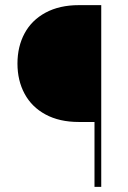

<svg xmlns="http://www.w3.org/2000/svg" viewBox="-20 -731 502 751"><path d="M349.6 -253.9H288.6Q212.4 -253.9 158.2 -283.2Q104 -312.5 76.2 -364.3Q48.3 -416 48.3 -482.4Q48.3 -548.8 76.2 -600.6Q104 -652.3 158.4 -681.6Q212.9 -710.9 288.6 -710.9H376V0H349.6Z"/></svg>

Font: Heebo Thin
Style: Regular
Weight: 250
Designer: Oded Ezer
Foundry: Meir Sadan
Version: Version 2.001; ttfautohint (v1.5.14-ce02) -l 8 -r 50 -G 200 